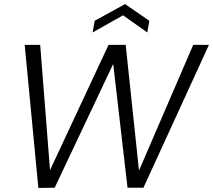

<svg xmlns="http://www.w3.org/2000/svg" viewBox="-20 -920 1044 941"><path d="M168 1 101 -700H177L225 -88H226L512 -700H596L661 -86H662L927 -700H1004L683 0H605L535 -605H534L248 0ZM434 -761 444 -818 593 -900 712 -818 702 -761 583 -845Z"/></svg>

Font: DM Sans 28pt Light
Style: Italic
Weight: 300
Italic angle: -10°
Version: Version 4.004;gftools[0.9.30]